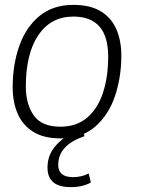

<svg xmlns="http://www.w3.org/2000/svg" viewBox="-20 -559 578 788"><path d="M228 9Q160 9 116.5 -18Q73 -45 52.5 -92.5Q32 -140 32 -200Q32 -293 59 -370Q86 -447 141.5 -493Q197 -539 281 -539Q351 -539 394.5 -512Q438 -485 458 -438Q478 -391 478 -330Q478 -244 452.5 -166.5Q427 -89 371.5 -40Q316 9 228 9ZM228 -39Q294 -39 337.5 -76Q381 -113 402.5 -178Q424 -243 424 -327Q424 -491 281 -491Q189 -491 137.5 -415Q86 -339 86 -203Q86 -132 118.5 -85.5Q151 -39 228 -39ZM270 209Q175 209 175 129Q175 87 196 55.5Q217 24 249.5 3Q282 -18 318 -30L327 0Q219 36 219 118Q219 168 280 168Q315 168 344 153L353 190Q319 209 270 209Z"/></svg>

Font: Tanohe Sans Light
Style: Italic
Weight: 300
Designer: Village Type and Design LLC & Cristiano Sobral
Foundry: Cooper Hewitt Smithsonian Design Museum
Version: Version 1.00;September 29, 2021;FontCreator 13.0.0.2655 64-b